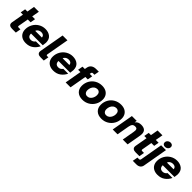

<svg xmlns="http://www.w3.org/2000/svg" viewBox="450 -2652 4721 4721"><g transform="rotate(45 2810.5 -291.5)"><path d="M180 0Q125 0 96 -23Q67 -46 67 -88Q67 -104 69 -113L126 -436H48L71 -567H149L184 -763H352L317 -567H415L392 -436H294L247 -170Q246 -167 246 -160Q246 -136 275 -136H338L314 0Z M419 -221Q419 -317 465 -399.5Q511 -482 591.5 -530.5Q672 -579 768 -579Q875 -579 945 -522.5Q1015 -466 1015 -350Q1015 -319 1003 -248H595V-242Q595 -189 622.5 -160.5Q650 -132 703 -132Q739 -132 769 -150Q799 -168 816 -196H985Q942 -104 862 -46Q782 12 669 12Q591 12 534.5 -17Q478 -46 448.5 -99Q419 -152 419 -221ZM854 -367Q852 -399 836 -418Q808 -451 752 -451Q695 -451 656 -418Q630 -397 621 -367Z M1173 0Q1118 0 1089.5 -22.5Q1061 -45 1061 -88Q1061 -104 1063 -113L1178 -763H1346L1241 -171Q1240 -168 1240 -162Q1240 -136 1268 -136H1310L1286 0Z M1373 -221Q1373 -317 1419 -399.5Q1465 -482 1545.5 -530.5Q1626 -579 1722 -579Q1829 -579 1899 -522.5Q1969 -466 1969 -350Q1969 -319 1957 -248H1549V-242Q1549 -189 1576.5 -160.5Q1604 -132 1657 -132Q1693 -132 1723 -150Q1753 -168 1770 -196H1939Q1896 -104 1816 -46Q1736 12 1623 12Q1545 12 1488.5 -17Q1432 -46 1402.5 -99Q1373 -152 1373 -221ZM1808 -367Q1806 -399 1790 -418Q1762 -451 1706 -451Q1649 -451 1610 -418Q1584 -397 1575 -367Z M2047 0 2124 -437H2043L2066 -567H2147L2157 -622Q2168 -689 2217 -726Q2266 -763 2344 -763H2437L2414 -634H2362Q2349 -634 2337.5 -626Q2326 -618 2322 -597L2317 -567H2402L2379 -437H2294L2217 0Z M2385 -222Q2385 -321 2431 -403Q2477 -485 2558.5 -532Q2640 -579 2740 -579Q2818 -579 2874.5 -550.5Q2931 -522 2961.5 -469Q2992 -416 2992 -346Q2992 -248 2945.5 -166Q2899 -84 2817.5 -36Q2736 12 2636 12Q2520 12 2452.5 -51Q2385 -114 2385 -222ZM2815 -325Q2815 -376 2789 -406Q2763 -436 2715 -436Q2669 -436 2633.5 -409Q2598 -382 2579 -338Q2560 -294 2560 -245Q2560 -192 2587 -162Q2614 -132 2661 -132Q2707 -132 2742 -160Q2777 -188 2796 -232.5Q2815 -277 2815 -325Z M3045 -222Q3045 -321 3091 -403Q3137 -485 3218.5 -532Q3300 -579 3400 -579Q3478 -579 3534.5 -550.5Q3591 -522 3621.5 -469Q3652 -416 3652 -346Q3652 -248 3605.5 -166Q3559 -84 3477.5 -36Q3396 12 3296 12Q3180 12 3112.5 -51Q3045 -114 3045 -222ZM3475 -325Q3475 -376 3449 -406Q3423 -436 3375 -436Q3329 -436 3293.5 -409Q3258 -382 3239 -338Q3220 -294 3220 -245Q3220 -192 3247 -162Q3274 -132 3321 -132Q3367 -132 3402 -160Q3437 -188 3456 -232.5Q3475 -277 3475 -325Z M3683 0 3783 -567H3951L3940 -506Q3974 -547 4012 -563Q4050 -579 4098 -579Q4271 -579 4271 -428Q4271 -406 4267 -377.5Q4263 -349 4257 -317L4201 0H4033L4089 -319Q4095 -355 4095 -377Q4095 -413 4078.5 -428.5Q4062 -444 4025 -444Q3970 -444 3944.5 -414.5Q3919 -385 3907 -319L3851 0Z M4477 0Q4422 0 4393 -23Q4364 -46 4364 -88Q4364 -104 4366 -113L4423 -436H4345L4368 -567H4446L4481 -763H4649L4614 -567H4712L4689 -436H4591L4544 -170Q4543 -167 4543 -160Q4543 -136 4572 -136H4635L4611 0Z M4577 196 4602 59H4654Q4689 59 4696 24L4800 -567H4968L4854 82Q4844 136 4804.5 166Q4765 196 4703 196ZM4810 -676Q4810 -721 4843 -750Q4876 -779 4921 -779Q4957 -779 4979.5 -760Q5002 -741 5002 -708Q5002 -662 4969 -634Q4936 -606 4891 -606Q4855 -606 4832.5 -625Q4810 -644 4810 -676Z M4999 -221Q4999 -317 5045 -399.5Q5091 -482 5171.5 -530.5Q5252 -579 5348 -579Q5455 -579 5525 -522.5Q5595 -466 5595 -350Q5595 -319 5583 -248H5175V-242Q5175 -189 5202.5 -160.5Q5230 -132 5283 -132Q5319 -132 5349 -150Q5379 -168 5396 -196H5565Q5522 -104 5442 -46Q5362 12 5249 12Q5171 12 5114.5 -17Q5058 -46 5028.5 -99Q4999 -152 4999 -221ZM5434 -367Q5432 -399 5416 -418Q5388 -451 5332 -451Q5275 -451 5236 -418Q5210 -397 5201 -367Z"/></g></svg>

Font: Open Sauce One Black Italic
Style: Regular
Weight: 900
Italic angle: -10°
Designer: Alfredo Marco Pradil
Foundry: Creative Sauce Fz LLC
Version: Version 1.477